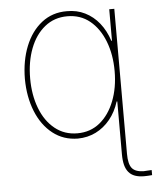

<svg xmlns="http://www.w3.org/2000/svg" viewBox="-54 -600 696 849"><g transform="rotate(-5 294.5 -175.5)"><path d="M551.8 203.1Q528.3 203.1 511.2 197Q494.1 190.9 483.2 178Q472.2 165 467 145.3Q461.9 125.5 461.9 97.7V-6.8H484.4V97.7Q484.4 143.1 499.5 161.6Q514.6 180.2 551.8 180.7Q558.6 180.2 568.1 179.7Q577.6 179.2 586.9 178.7V201.2Q577.6 202.1 568.6 202.6Q559.6 203.1 551.8 203.1ZM274.4 11.7Q210.4 11.2 163.1 -25.9Q115.7 -63 89.8 -127.2Q64 -191.4 63.5 -271.5Q64 -352.1 89.6 -416Q115.2 -480 162.6 -517.1Q210 -554.2 274.4 -553.7Q318.4 -554.2 354.7 -536.1Q391.1 -518.1 417.7 -484.9Q444.3 -451.7 459 -406.2H472.7L475.6 -136.7H459Q444.8 -91.3 417.7 -58.1Q390.6 -24.9 354.2 -6.8Q317.9 11.2 274.4 11.7ZM484.4 62.5H461.9V-136.7L468.8 -272.5L461.9 -406.2V-545.9H484.4ZM274.4 -11.7Q332 -11.7 373.8 -45.7Q415.5 -79.6 438.7 -138.7Q461.9 -197.8 461.9 -271.5Q461.9 -345.2 439 -404.1Q416 -462.9 374.3 -497.1Q332.5 -531.2 274.4 -531.2Q216.3 -531.2 174.1 -497.1Q131.8 -462.9 109.4 -404.1Q86.9 -345.2 86.9 -271.5Q86.9 -197.8 109.6 -138.7Q132.3 -79.6 174.6 -45.7Q216.8 -11.7 274.4 -11.7Z"/></g></svg>

Font: Inter Tight Thin
Style: Regular
Weight: 250
Designer: Rasmus Andersson
Foundry: rsms
Version: Version 3.004